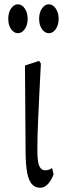

<svg xmlns="http://www.w3.org/2000/svg" viewBox="-20 -803 317 908"><path d="M64.9 -646Q45.9 -646 32.5 -665Q19 -684.1 19 -714.4Q19 -743.7 32.5 -763.2Q45.9 -782.7 64.9 -782.7Q83.5 -782.7 97.2 -762.7Q110.8 -742.7 110.8 -714.4Q110.8 -684.6 97.2 -665.3Q83.5 -646 64.9 -646ZM210.9 -646Q192.4 -646 178.7 -665Q165 -684.1 165 -714.4Q165 -743.7 178.7 -763.2Q192.4 -782.7 210.9 -782.7Q230 -782.7 243.7 -762.7Q257.3 -742.7 257.3 -714.4Q257.3 -684.6 243.7 -665.3Q230 -646 210.9 -646ZM169.9 85Q146 85 130.9 67.9Q115.7 50.8 108.6 14.2Q101.6 -22.5 101.1 -80.1L98.1 -493.2L165 -515.1L173.3 -502.4Q168.5 -412.6 165.5 -348.4Q162.6 -284.2 160.4 -238.8Q158.2 -193.4 157.5 -158.4Q156.7 -123.5 156.7 -93.3Q156.7 -35.6 166.3 -16.6Q175.8 2.4 193.4 2.4Q202.6 2.4 210.9 -0.5Q219.2 -3.4 226.6 -8.3L233.4 21.5Q223.6 48.3 207.3 66.7Q190.9 85 169.9 85Z"/></svg>

Font: Scarab Serif
Style: Regular
Weight: 400
Designer: John Roberts
Foundry: Scarab
Version: 1.0